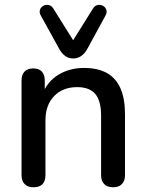

<svg xmlns="http://www.w3.org/2000/svg" viewBox="-20 -784 616 811"><path d="M121 7Q97 7 84 -6.5Q71 -20 71 -44V-444Q71 -469 84 -482Q97 -495 120 -495Q144 -495 156.5 -482Q169 -469 169 -444V-366L158 -384Q180 -440 227 -468.5Q274 -497 335 -497Q393 -497 431.5 -475.5Q470 -454 489 -410.5Q508 -367 508 -301V-44Q508 -20 495 -6.5Q482 7 458 7Q433 7 420 -6.5Q407 -20 407 -44V-295Q407 -358 382.5 -387Q358 -416 306 -416Q245 -416 208.5 -378Q172 -340 172 -276V-44Q172 7 121 7ZM289 -537Q270 -537 255.5 -547.5Q241 -558 231 -576L152 -719Q145 -732 149 -743Q153 -754 163 -759.5Q173 -765 184.5 -763Q196 -761 204 -750L289 -614L374 -750Q382 -761 393.5 -763Q405 -765 415 -759.5Q425 -754 429 -743Q433 -732 426 -719L348 -576Q338 -558 323 -547.5Q308 -537 289 -537Z"/></svg>

Font: Nunito SemiBold
Style: Regular
Weight: 600
Designer: Vernon Adams
Foundry: Vernon Adams
Version: Version 3.602